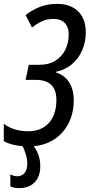

<svg xmlns="http://www.w3.org/2000/svg" viewBox="-41 -744 462 989"><path d="M109.4 9.8Q64.9 9.8 33.4 2.9Q2 -3.9 -21.5 -16.6V-106.4Q2 -88.4 33.9 -78.1Q65.9 -67.9 103 -67.9Q140.6 -67.9 168.2 -80.1Q195.8 -92.3 213.9 -114Q231.9 -135.7 240.7 -164.8Q249.5 -193.8 249.5 -227.5Q249.5 -281.7 222.4 -307.1Q195.3 -332.5 145.5 -332.5H90.8L107.4 -410.2H162.1Q210.4 -410.2 244.1 -431.2Q277.8 -452.1 295.4 -487.8Q313 -523.4 313 -566.9Q313 -603.5 293.2 -625Q273.4 -646.5 233.9 -646.5Q199.7 -646.5 174.1 -634Q148.4 -621.6 124 -602.1L90.8 -666.5Q127 -694.3 166.3 -709.2Q205.6 -724.1 253.9 -724.1Q299.8 -724.1 332.8 -706.5Q365.7 -689 383.3 -656.7Q400.9 -624.5 400.9 -579.1Q400.9 -527.8 382.3 -484.9Q363.8 -441.9 329.3 -413.1Q294.9 -384.3 247.1 -374L246.1 -371.1Q272.5 -363.8 293.5 -345.5Q314.5 -327.1 326.7 -297.6Q338.9 -268.1 338.9 -226.1Q338.9 -176.3 323 -133.5Q307.1 -90.8 277.3 -58.6Q247.6 -26.4 205.1 -8.3Q162.6 9.8 109.4 9.8ZM58.6 225.1Q45.4 225.1 33.4 222.9Q21.5 220.7 12.2 215.8V154.3Q19.5 158.2 28.8 161.1Q38.1 164.1 46.4 164.1Q72.3 164.1 85.9 146.2Q99.6 128.4 99.6 99.6Q99.6 73.7 91.3 47.9Q83 22 70.8 0H126Q144 21.5 155.3 49.6Q166.5 77.6 166.5 112.3Q166.5 148.4 153.1 173.6Q139.6 198.7 115.5 211.9Q91.3 225.1 58.6 225.1Z"/></svg>

Font: Open Sans Condensed Medium
Style: Italic
Weight: 500
Width: 3
Italic angle: -12°
Designer: Monotype Design Team
Foundry: Monotype Imaging Inc.
Version: Version 3.000